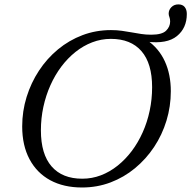

<svg xmlns="http://www.w3.org/2000/svg" viewBox="-20 -822 849 852"><path d="M161.5 -243.5Q161.5 -138 209 -83.5Q256.5 -29 345 -29Q388 -29 427.5 -44Q467 -59 501.8 -86.8Q536.5 -114.5 564.8 -152Q593 -189.5 613.2 -234.8Q633.5 -280 644.2 -330.8Q655 -381.5 655 -435Q655 -540.5 607.8 -595Q560.5 -649.5 472 -649.5Q429 -649.5 389.2 -634.2Q349.5 -619 315 -591.5Q280.5 -564 252.2 -526.5Q224 -489 203.8 -443.8Q183.5 -398.5 172.5 -347.8Q161.5 -297 161.5 -243.5ZM738 -417Q738 -350 718.8 -286.8Q699.5 -223.5 663.8 -169.8Q628 -116 579 -75.5Q530 -35 470.5 -12.5Q411 10 344 10Q262.5 10 203 -22.2Q143.5 -54.5 111 -115.5Q78.5 -176.5 78.5 -261Q78.5 -328.5 98 -391.5Q117.5 -454.5 153 -508.5Q188.5 -562.5 237.5 -603Q286.5 -643.5 346 -666Q405.5 -688.5 472.5 -688.5Q499 -688.5 521.5 -685.2Q544 -682 565 -678.2Q586 -674.5 606.8 -671.2Q627.5 -668 651 -668Q699 -668 717 -685.8Q735 -703.5 735 -726.5Q735 -738 731.8 -746Q728.5 -754 728.5 -761.5Q728.5 -778 740.5 -790.2Q752.5 -802.5 771.5 -802.5Q790 -802.5 799.5 -791Q809 -779.5 809 -760Q809 -697.5 765 -661.8Q721 -626 631.5 -637L633 -643.5Q685 -607.5 711.5 -549.8Q738 -492 738 -417Z"/></svg>

Font: Newsreader 28pt
Style: Italic
Weight: 400
Italic angle: -17°
Version: Version 1.003